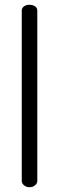

<svg xmlns="http://www.w3.org/2000/svg" viewBox="-20 -783 248 803"><path d="M103 0Q90 0 80.5 -8Q71 -16 71 -26V-739Q71 -750 80.5 -756.5Q90 -763 103 -763Q117 -763 126.5 -756.5Q136 -750 136 -739V-26Q136 -16 126.5 -8Q117 0 103 0Z"/></svg>

Font: Dosis
Style: Regular
Weight: 400
Designer: EdgarTolentino, PabloImpallari, IginoMarini
Foundry: EdgarTolentino, PabloImpallari, IginoMarini
Version: Version 3.001; ttfautohint (v1.8.2)